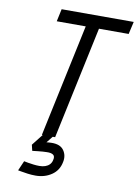

<svg xmlns="http://www.w3.org/2000/svg" viewBox="-99 -765 760 1057"><g transform="rotate(10 280.5 -236.5)"><path d="M238 -8H182L126 63L134 96Q150 94 164.5 92.5Q179 91 191.5 90Q204 89 214 89Q239 88 250.5 96.5Q262 105 256 127Q253 141 243.5 151Q234 161 219.5 166Q205 171 187 171Q171 171 154.5 169Q138 167 123.5 164.5Q109 162 100 160L76 215Q77 215 92.5 218Q108 221 130.5 224Q153 227 175 227Q226 227 264.5 201Q303 175 312 127Q320 90 300 61.5Q280 33 231 34Q225 34 218.5 34.5Q212 35 203 36ZM379 -630H545L561 -700H158L143 -630H305L171 0H245Z"/></g></svg>

Font: Advent Pro Medium
Style: Italic
Weight: 500
Italic angle: -12°
Version: Version 3.000